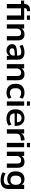

<svg xmlns="http://www.w3.org/2000/svg" viewBox="2490 -3248 952 5971"><g transform="rotate(90 2965.5 -263.0)"><path d="M238.8 0V-440.4H537.1V-539.1H232.4V-557.1C232.4 -597.7 262.7 -628.4 303.7 -628.4H329.1V-718.8H268.1C173.8 -718.8 105.5 -649.9 105.5 -557.1V-539.1H0V-440.4H105.5V0Z M596.2 -624V-718.8H462.4V-624ZM596.2 0V-539.1H462.4V0Z M870.1 0V-306.6C870.1 -388.7 922.9 -444.3 1004.4 -444.3C1070.3 -444.3 1104.5 -411.1 1104.5 -324.2V0H1237.8V-330.1C1237.8 -481.9 1173.3 -549.3 1047.4 -549.3C969.2 -549.3 904.8 -516.6 868.2 -457V-539.1H736.8V0Z M1553.7 10.7C1629.9 10.7 1685.5 -25.4 1710.4 -83C1711.4 -55.7 1715.8 -27.3 1723.6 0H1843.3C1837.4 -47.9 1835.4 -96.2 1835.4 -143.6V-336.9C1835.4 -485.8 1756.3 -549.3 1606.4 -549.3C1525.9 -549.3 1430.2 -523.9 1374 -484.9L1411.6 -392.1C1470.7 -429.7 1536.1 -448.2 1600.6 -448.2C1674.8 -448.2 1708.5 -421.4 1708.5 -350.6V-316.9H1664.1C1425.8 -316.9 1353 -269 1353 -162.1C1353 -64 1433.6 10.7 1553.7 10.7ZM1581.1 -83C1519.5 -83 1482.9 -115.2 1482.9 -165C1482.9 -219.7 1522 -244.6 1665 -244.6H1708.5V-210C1708.5 -131.3 1652.3 -83 1581.1 -83Z M2108.9 0V-306.6C2108.9 -388.7 2161.6 -444.3 2243.2 -444.3C2309.1 -444.3 2343.3 -411.1 2343.3 -324.2V0H2476.6V-330.1C2476.6 -481.9 2412.1 -549.3 2286.1 -549.3C2208 -549.3 2143.6 -516.6 2106.9 -457V-539.1H1975.6V0Z M2863.3 10.7C2934.6 10.7 3006.3 -11.7 3052.2 -55.7L3007.8 -147C2969.2 -110.8 2920.4 -93.8 2875.5 -93.8C2788.6 -93.8 2725.1 -145 2725.1 -243.7V-296.4C2725.1 -396.5 2788.1 -445.8 2875.5 -445.8C2922.4 -445.8 2970.2 -426.8 3007.8 -392.1L3052.2 -483.9C3007.8 -525.4 2938 -549.3 2862.8 -549.3C2706.5 -549.3 2587.9 -460.4 2587.9 -296.4V-243.7C2587.9 -82 2705.6 10.7 2863.3 10.7Z M3267.6 -624V-718.8H3133.8V-624ZM3267.6 0V-539.1H3133.8V0Z M3675.8 10.7C3756.8 10.7 3839.8 -15.1 3889.2 -61L3849.6 -147.5C3803.2 -106.9 3741.2 -89.8 3680.2 -89.8C3573.2 -89.8 3507.3 -138.2 3506.8 -242.7H3896V-278.8C3896 -446.3 3803.7 -549.3 3650.9 -549.3C3499.5 -549.3 3380.9 -448.7 3380.9 -295.9V-244.1C3380.9 -81.5 3503.4 10.7 3675.8 10.7ZM3654.3 -457.5C3734.4 -457.5 3779.8 -411.1 3784.7 -314H3507.3C3513.7 -408.2 3570.8 -457.5 3654.3 -457.5Z M4136.7 0V-298.3C4136.7 -379.4 4182.6 -423.3 4277.3 -432.1L4352.1 -439.9L4343.3 -552.2L4302.7 -549.3C4217.8 -543 4159.2 -510.7 4131.3 -447.3V-539.1H4001V0Z M4557.6 -624V-718.8H4423.8V-624ZM4557.6 0V-539.1H4423.8V0Z M4831.5 0V-306.6C4831.5 -388.7 4884.3 -444.3 4965.8 -444.3C5031.7 -444.3 5065.9 -411.1 5065.9 -324.2V0H5199.2V-330.1C5199.2 -481.9 5134.8 -549.3 5008.8 -549.3C4930.7 -549.3 4866.2 -516.6 4829.6 -457V-539.1H4698.2V0Z M5587.4 193.4C5765.1 193.4 5857.4 112.3 5857.4 -49.8V-539.1H5728.5V-456.5C5697.8 -516.1 5631.8 -549.3 5551.8 -549.3C5410.2 -549.3 5311.5 -455.1 5311.5 -295.9V-244.1C5311.5 -97.2 5416.5 -12.2 5552.2 -12.2C5633.3 -12.2 5699.7 -47.4 5730.5 -107.9V-34.7C5730.5 51.8 5680.2 94.7 5580.6 94.7C5504.4 94.7 5432.1 76.7 5374 37.6L5336.9 127C5397.5 173.3 5485.8 193.4 5587.4 193.4ZM5586.9 -112.8C5509.3 -112.8 5444.3 -156.2 5444.3 -244.1V-295.9C5444.3 -397.5 5502.4 -448.7 5586.9 -448.7C5674.3 -448.7 5729 -392.1 5729 -280.8C5729 -169.9 5674.3 -112.8 5586.9 -112.8Z"/></g></svg>

Font: Winston SemiBold
Style: Regular
Weight: 600
Designer: Vernon Adams, Kim Jin-seong, David Berlow, Cristiano Sobral
Foundry: The Winston Project Authors
Version: Version 3.004